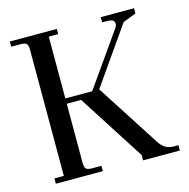

<svg xmlns="http://www.w3.org/2000/svg" viewBox="-104 -803 888 903"><g transform="rotate(-15 340.5 -351.0)"><path d="M22 -676.8V-702.1H251V-676.8H205.1V-376H335.9L519 -636.2Q524.9 -645 524.9 -653.8Q524.9 -666.5 515.9 -671.6Q506.8 -676.8 486.8 -676.8H464.8V-702.1H627V-676.8L563 -651.9L370.1 -376L569.8 -65.9Q584 -44.9 600.3 -35.4Q616.7 -25.9 641.1 -25.9H662.1V0H482.9V-25.9L274.9 -350.1H205.1V-65.9Q205.1 -41 212.2 -33.4Q219.2 -25.9 244.1 -25.9H287.1V0H58.1V-25.9H104V-637.2Q104 -662.1 96.9 -669.4Q89.8 -676.8 64.9 -676.8Z"/></g></svg>

Font: Dihjauti S
Style: Bold
Weight: 700
Designer: T. Christopher White
Version: Version 3.0.0